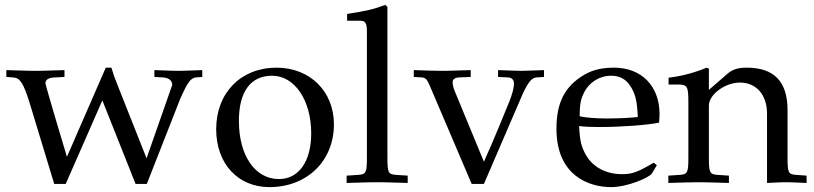

<svg xmlns="http://www.w3.org/2000/svg" viewBox="-20 -746 3331 786"><path d="M413 -469 254 -104C251 -113 166 -397 166 -405C166 -420 179 -428 204 -429L244 -431V-459C145 -456 145 -456 125 -456C105 -456 105 -456 6 -459V-431L34 -429C62 -427 75 -407 100 -329L202 7H249L399 -335L535 7H581L718 -342C748 -409 760 -426 782 -429L808 -431V-459C726 -456 726 -456 710 -456C694 -456 694 -456 612 -459V-431L646 -429C671 -428 685 -416 685 -398L580 -98L465 -388C451 -422 444 -442 436 -469Z M1112 -469C966 -469 865 -366 865 -217C865 -76 954 20 1083 20C1237 20 1347 -87 1347 -237C1347 -372 1249 -469 1112 -469ZM1094 -436C1186 -436 1254 -336 1254 -200C1254 -85 1203 -13 1122 -13C1024 -13 958 -109 958 -251C958 -371 1006 -436 1094 -436Z M1401 -661H1457C1475 -661 1482 -650 1482 -620V-102C1482 -39 1479 -32 1445 -30L1399 -27V3C1499 0 1499 0 1524 0C1549 0 1549 0 1649 3V-27L1603 -30C1569 -32 1566 -39 1566 -102V-718L1557 -726C1513 -709 1480 -701 1401 -689Z M2207 -431V-459C2147 -457 2129 -456 2113 -456C2097 -456 2079 -457 2019 -459V-431L2060 -429C2076 -428 2084 -419 2084 -403C2084 -387 2077 -360 2065 -330C2053 -301 1999 -167 1961 -84L1842 -372C1836 -386 1833 -399 1833 -410C1833 -421 1842 -428 1858 -429L1907 -431V-459C1809 -456 1809 -456 1790 -456C1771 -456 1723 -457 1674 -459V-431L1708 -429C1723 -427 1728 -421 1739 -396L1911 7H1961L2120 -362C2142 -409 2156 -427 2176 -429Z M2482 20C2547 20 2637 -18 2649 -36L2669 -70L2656 -80C2592 -42 2569 -33 2526 -33C2461 -33 2407 -62 2379 -111C2360 -144 2353 -172 2351 -230C2372 -227 2402 -226 2436 -226C2522 -226 2631 -234 2678 -244C2679 -258 2680 -267 2680 -279C2680 -394 2606 -469 2494 -469C2457 -469 2412 -464 2372 -440C2290 -392 2258 -323 2258 -219C2258 -25 2393 20 2482 20ZM2591 -267C2567 -264 2516 -261 2465 -261C2422 -261 2379 -264 2353 -270C2353 -317 2357 -339 2370 -365C2391 -409 2434 -436 2482 -436C2515 -436 2541 -423 2559 -396C2581 -363 2588 -334 2591 -267Z M3120 3C3181 0 3182 0 3199 0C3213 0 3213 0 3282 3V-27L3241 -30C3207 -32 3204 -38 3204 -102V-295C3204 -412 3149 -469 3037 -469C3000 -469 2979 -462 2958 -444L2882 -378V-465L2873 -469C2822 -448 2770 -434 2717 -428V-400H2754C2794 -400 2798 -393 2798 -327V-102C2798 -39 2795 -32 2761 -30L2716 -27V3C2784 1 2811 0 2840 0C2869 0 2896 1 2964 3V-27L2919 -30C2885 -32 2882 -39 2882 -102V-314C2882 -359 2948 -408 3009 -408C3076 -408 3120 -358 3120 -281Z"/></svg>

Font: Asana Math
Style: Regular
Weight: 400
Version: Version 000.958